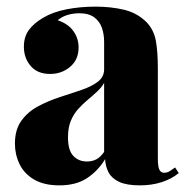

<svg xmlns="http://www.w3.org/2000/svg" viewBox="-20 -552 564 579"><path d="M159 7Q113 7 83 -10.5Q53 -28 39 -57Q25 -86 25 -119Q25 -161 44.5 -188Q64 -215 95 -231.5Q126 -248 160 -259Q194 -270 225 -280.5Q256 -291 275 -305.5Q294 -320 294 -343V-426Q294 -448 287.5 -467.5Q281 -487 264.5 -499.5Q248 -512 219 -512Q201 -512 184 -507Q167 -502 154 -491Q186 -480 201.5 -458Q217 -436 217 -409Q217 -372 191.5 -350.5Q166 -329 131 -329Q93 -329 72.5 -353Q52 -377 52 -411Q52 -441 67 -461.5Q82 -482 111 -499Q140 -516 181 -524Q222 -532 268 -532Q315 -532 354.5 -522.5Q394 -513 422 -485Q444 -462 450 -429Q456 -396 456 -345V-75Q456 -50 460.5 -40.5Q465 -31 475 -31Q484 -31 492 -36Q500 -41 508 -47L519 -30Q497 -12 467 -2.5Q437 7 402 7Q362 7 339.5 -3.5Q317 -14 307.5 -32Q298 -50 297 -72Q275 -36 242 -14.5Q209 7 159 7ZM242 -65Q258 -65 270.5 -71.5Q283 -78 294 -94V-302Q286 -288 272.5 -275.5Q259 -263 244 -250.5Q229 -238 215.5 -223Q202 -208 193.5 -187.5Q185 -167 185 -138Q185 -99 201 -82Q217 -65 242 -65Z"/></svg>

Font: Playfair Display ExtraBold
Style: Regular
Weight: 800
Designer: Claus Eggers Sørensen
Foundry: Claus Eggers Sørensen
Version: Version 1.203